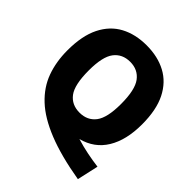

<svg xmlns="http://www.w3.org/2000/svg" viewBox="-245 -906 1232 1232"><g transform="rotate(45 371.0 -290.0)"><path d="M666 169.5Q484 138.5 361.8 89.5Q239.5 40.5 167.8 -26.8Q96 -94 65 -179.2Q34 -264.5 34 -368Q34 -500 76.2 -584.5Q118.5 -669 194.2 -709.5Q270 -750 371.5 -750Q472.5 -750 548.5 -709.5Q624.5 -669 666.8 -585Q709 -501 709 -370Q709 -228 653.8 -137.5Q598.5 -47 491 -19.5Q545.5 -3 596.5 7.2Q647.5 17.5 698.5 24ZM371.5 -139.5Q442.5 -139.5 481.8 -191Q521 -242.5 521 -366.5Q521 -495.5 481.5 -548Q442 -600.5 371.5 -600.5Q300.5 -600.5 261.2 -549.2Q222 -498 222 -373.5Q222 -243.5 261 -191.5Q300 -139.5 371.5 -139.5Z"/></g></svg>

Font: Encode Sans SemiCondensed SemiCondensed ExtraBold
Style: Regular
Weight: 800
Width: 4
Designer: Multiple Designers
Foundry: Impallari Type
Version: Version 3.000; ttfautohint (v1.8.3) -l 8 -r 50 -G 200 -x 14 